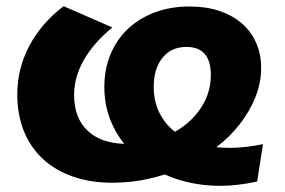

<svg xmlns="http://www.w3.org/2000/svg" viewBox="-20 -578 923 622"><path d="M345 14Q273 14 216 -6Q159 -26 119 -63Q79 -100 57.5 -153Q36 -206 36 -272Q36 -356 75 -429.5Q114 -503 186 -558L344 -489Q283 -439 251.5 -383.5Q220 -328 220 -270Q220 -195 265 -153.5Q307 -114.5 382.5 -112Q362 -137.5 347.5 -167Q318 -226 318 -296Q318 -354 338 -402Q358 -450 394.5 -484.5Q431 -519 482 -538Q533 -557 594 -557Q647 -557 689.5 -543Q732 -529 762.5 -503Q793 -477 809.5 -440Q826 -403 826 -358Q826 -310 807.5 -263.5Q789 -217 756.5 -175.5Q725 -135 681 -101Q702 -99 724 -99Q775 -99 832 -111L813 10Q749 24 694 24Q616 24 547.5 0.5Q530 -5.5 513.5 -13Q490.5 -5.5 467 0Q407 14 345 14ZM546.5 -151Q567 -162.5 584.5 -177Q621 -207 642 -247.5Q663 -288 663 -335Q663 -426 584 -426Q535 -426 506.5 -391Q478 -356 478 -296Q478 -250 496 -213.5Q514 -177 546 -151.5Q546.5 -151.5 546.5 -151Z"/></svg>

Font: Argentum Sans
Style: Bold Italic
Weight: 700
Italic angle: -11°
Designer: Julieta Ulanovsky (font), Cristiano Sobral (main changes and remaster)
Foundry: Julieta Ulanovsky (font), Cristiano Sobral (main changes and remaster)
Version: Version 2.007;June 15, 2022;FontCreator 14.0.0.2814 64-bit; 